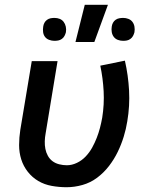

<svg xmlns="http://www.w3.org/2000/svg" viewBox="-20 -776 640 804"><path d="M259 8Q228 8 197 2.5Q166 -3 140.5 -18Q115 -33 96.5 -56.5Q78 -80 69 -108.5Q60 -137 60 -168.5Q60 -200 65 -232L113 -520H221L171 -217Q168 -201 167.5 -184.5Q167 -168 170 -152.5Q173 -137 180.5 -123.5Q188 -110 200 -101Q212 -92 228 -88Q244 -84 260 -84Q281 -84 302 -94Q323 -104 339 -121Q355 -138 366 -158Q377 -178 385 -198.5Q393 -219 398.5 -240Q404 -261 408 -283Q417 -339 414 -394Q411 -449 400 -501L503 -522Q517 -461 520.5 -397Q524 -333 513 -268Q508 -236 498 -203.5Q488 -171 473 -140Q458 -109 436.5 -81Q415 -53 387 -32Q359 -11 325.5 -1.5Q292 8 259 8ZM496 -605Q484 -605 473.5 -609Q463 -613 456.5 -621.5Q450 -630 448 -641.5Q446 -653 448 -665Q449 -673 453 -680.5Q457 -688 464 -693Q471 -698 479.5 -699.5Q488 -701 496 -701Q507 -701 517.5 -697Q528 -693 534.5 -684.5Q541 -676 543 -664.5Q545 -653 543 -641Q541 -633 537 -625.5Q533 -618 526 -613Q519 -608 511.5 -606.5Q504 -605 496 -605ZM208 -605Q197 -605 186 -609Q175 -613 168.5 -621.5Q162 -630 160.5 -641.5Q159 -653 161 -665Q162 -673 166 -680.5Q170 -688 177 -693Q184 -698 192 -699.5Q200 -701 208 -701Q220 -701 230 -697Q240 -693 246.5 -684.5Q253 -676 255.5 -664.5Q258 -653 256 -641Q254 -633 250 -625.5Q246 -618 239 -613Q232 -608 224 -606.5Q216 -605 208 -605ZM296 -600 335 -756H432L375 -600Z"/></svg>

Font: Iosevka Aile Semibold
Style: Italic
Weight: 600
Italic angle: -9°
Designer: Belleve Invis
Foundry: Belleve Invis
Version: Version 31.1.0; ttfautohint (v1.8.4)